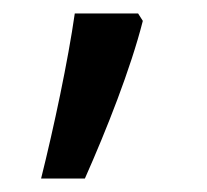

<svg xmlns="http://www.w3.org/2000/svg" viewBox="-20 -136 308 285"><path d="M192 -105 185 -116H91C81 -46 60 53 41 129H106C138 57 174 -34 192 -105Z"/></svg>

Font: Noto Sans Mro
Style: Regular
Weight: 400
Designer: Monotype Design Team
Foundry: Monotype Imaging Inc.
Version: Version 2.001